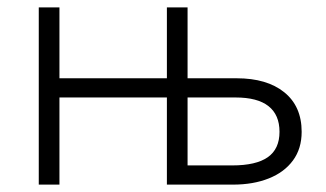

<svg xmlns="http://www.w3.org/2000/svg" viewBox="-20 -500 882 520"><path d="M85 0V-480H141V0ZM432 0V-480H488V-52H609Q673.5 -52 705.2 -74.2Q737 -96.5 737 -143Q737 -189 707.2 -212.5Q677.5 -236 618 -236H468H447H130V-288H621Q703 -288 750 -250Q797 -212 797 -143Q797 -97.5 773.5 -65.5Q750 -33.5 708 -16.8Q666 0 611 0Z"/></svg>

Font: Geologica Cursive Thin
Style: Regular
Weight: 250
Designer: Sindre Bremnes, Frode Helland
Foundry: Monokrom Skriftforlag AS
Version: Version 1.010;gftools[0.9.28]